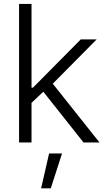

<svg xmlns="http://www.w3.org/2000/svg" viewBox="-20 -748 560 1008"><path d="M140.1 -203.1V-287.6H152.8L403.8 -541H487.3L238.3 -289.6L231 -288.6ZM80.1 0V-727.5H145.5V0ZM418.5 0 199.2 -276.9 246.1 -322.3 502.4 0ZM195.8 240.7 237.8 57.6H305.7L246.6 240.7Z"/></svg>

Font: Inter 17pt Light
Style: Regular
Weight: 300
Version: Version 4.001;git-66647c0bb